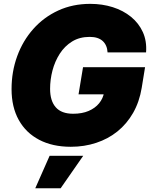

<svg xmlns="http://www.w3.org/2000/svg" viewBox="-20 -758 790 1005"><path d="M350.6 10.3Q254.9 10.3 185.3 -26.1Q115.7 -62.5 78.1 -130.1Q40.5 -197.8 40.5 -291.5Q40.5 -383.3 70.1 -464.1Q99.6 -544.9 154.3 -606.4Q209 -668 284.7 -702.9Q360.4 -737.8 452.6 -737.8Q515.1 -737.8 570.1 -720.5Q625 -703.1 665.8 -669.9Q706.5 -636.7 727.8 -589.8Q749 -543 744.6 -483.9H543Q542 -502.9 535.4 -518.1Q528.8 -533.2 517.1 -543.7Q505.4 -554.2 488.5 -559.6Q471.7 -564.9 449.2 -564.9Q396.5 -564.9 357.4 -540.8Q318.4 -516.6 292.7 -476.6Q267.1 -436.5 254.6 -388.7Q242.2 -340.8 242.2 -293Q242.2 -230 272 -196.3Q301.8 -162.6 362.8 -162.6Q409.7 -162.6 443.8 -177.2Q478 -191.9 498.8 -217.3Q519.5 -242.7 524.9 -274.4L559.6 -264.2H391.1L414.6 -406.2H739.3L721.7 -297.9Q709.5 -224.6 676.8 -167.2Q644 -109.9 595 -70.3Q545.9 -30.8 483.6 -10.3Q421.4 10.3 350.6 10.3ZM164.6 227.5 239.7 57.6H415.5L297.4 227.5Z"/></svg>

Font: Inter 20pt Black
Style: Italic
Weight: 900
Italic angle: -9.3988°
Version: Version 4.001;git-66647c0bb